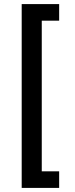

<svg xmlns="http://www.w3.org/2000/svg" viewBox="-20 -780 365 938"><path d="M86 138V-760H269V-679H184V57H269V138Z"/></svg>

Font: IBMPlexSans-Medium
Style: Regular
Weight: 500
Designer: Mike Abbink, Paul van der Laan, Pieter van Rosmalen
Foundry: Bold Monday
Version: Version 3.1